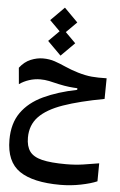

<svg xmlns="http://www.w3.org/2000/svg" viewBox="-67 -789 720 1152"><g transform="rotate(5 293.0 -213.0)"><path d="M340.8 317.9Q176.3 317.9 95 262.5Q13.7 207 13.7 74.7Q13.7 -24.4 60.1 -89.8Q106.4 -155.3 191.4 -195.3Q276.4 -235.4 392.6 -258.8V-268.6Q368.7 -269.5 342.3 -272.5Q315.9 -275.4 279.8 -283.2Q245.6 -291.5 220 -296.9Q194.3 -302.2 167 -302.2Q132.8 -302.2 99.9 -291.5Q66.9 -280.8 41 -262.2L32.2 -360.4Q61 -397.9 98.6 -413.3Q136.2 -428.7 171.9 -428.7Q210.9 -428.7 243.2 -417.7Q275.4 -406.7 309.6 -391.4Q343.8 -376 388.7 -362.3Q435.1 -348.6 472.4 -345.2Q509.8 -341.8 562.5 -343.3L561 -218.8Q412.6 -191.4 315.4 -157.5Q218.3 -123.5 170.7 -73.5Q123 -23.4 123 52.2Q123 104.5 145 135Q167 165.5 219.7 178.5Q272.5 191.4 364.3 191.4Q419.4 191.4 468.3 184.1Q517.1 176.8 562.5 168.9L561.5 277.3Q524.4 293.5 463.6 305.7Q402.8 317.9 340.8 317.9ZM274.9 -454.6 193.4 -536.1 256.8 -599.6 194.8 -661.6 276.4 -743.7 357.9 -661.6 294.4 -598.1 356.4 -536.1Z"/></g></svg>

Font: Cascadia Mono PL SemiBold
Style: Regular
Weight: 600
Monospace: yes
Designer: Aaron Bell
Foundry: Saja Typeworks
Version: Version 2404.023; ttfautohint (v1.8.4)